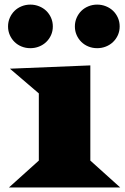

<svg xmlns="http://www.w3.org/2000/svg" viewBox="-20 -830 555 850"><path d="M410.2 -616.7Q389.6 -616.7 371.6 -624Q353.5 -631.3 340.3 -644.3Q327.1 -657.2 319.3 -674.8Q311.5 -692.4 311.5 -712.9Q311.5 -733.4 319.3 -751.2Q327.1 -769 340.3 -782Q353.5 -794.9 371.6 -802.2Q389.6 -809.6 410.2 -809.6Q430.7 -809.6 449 -802.2Q467.3 -794.9 480.7 -782Q494.1 -769 502 -751.2Q509.8 -733.4 509.8 -712.9Q509.8 -692.4 502 -674.8Q494.1 -657.2 480.7 -644.3Q467.3 -631.3 449 -624Q430.7 -616.7 410.2 -616.7ZM114.3 -616.7Q93.8 -616.7 75.7 -624Q57.6 -631.3 44.4 -644.3Q31.2 -657.2 23.4 -674.8Q15.6 -692.4 15.6 -712.9Q15.6 -733.4 23.4 -751.2Q31.2 -769 44.4 -782Q57.6 -794.9 75.7 -802.2Q93.8 -809.6 114.3 -809.6Q134.8 -809.6 153.1 -802.2Q171.4 -794.9 184.8 -782Q198.2 -769 206.1 -751.2Q213.9 -733.4 213.9 -712.9Q213.9 -692.4 206.1 -674.8Q198.2 -657.2 184.8 -644.3Q171.4 -631.3 153.1 -624Q134.8 -616.7 114.3 -616.7ZM151.9 -119.1V-416.5L23.9 -525.9L379.9 -540.5V-119.1L512.2 0H19.5Z"/></svg>

Font: Goblin One
Style: Regular
Weight: 400
Designer: Riccardo De Franceschi
Foundry: Sorkin Type Co.
Version: Version 1.001